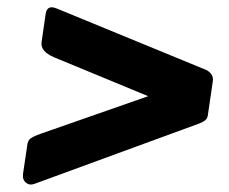

<svg xmlns="http://www.w3.org/2000/svg" viewBox="-20 -610 617 517"><path d="M53 -216Q54 -231 62 -237Q70 -243 90 -250L379 -351L125 -456Q88 -472 92 -497L103 -573Q107 -598 133 -587L532 -423Q541 -420 548 -411.5Q555 -403 553 -391L540 -302Q539 -292 533.5 -287Q528 -282 518 -278L73 -115Q60 -110 50 -118Q40 -126 42 -142L53 -216Z"/></svg>

Font: Libre Franklin Thin
Style: Bold Italic
Weight: 700
Italic angle: -8°
Version: Version 3.000